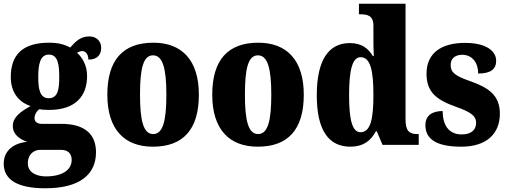

<svg xmlns="http://www.w3.org/2000/svg" viewBox="-33 -780 2733 1034"><path d="M211 234C396 234 484 160 484 40C484 -58 423 -113 297 -113H191C171 -113 153 -122 153 -144C153 -165 168 -186 180 -192C191 -189 219 -188 231 -188C373 -188 436 -262 436 -370C436 -429 411 -469 382 -496C389 -499 398 -505 411 -505C423 -505 443 -493 443 -459C495 -459 512 -489 512 -523C512 -555 489 -584 448 -584C401 -584 374 -557 345 -524C311 -542 279 -550 231 -550C88 -550 25 -484 25 -365C25 -279 72 -228 132 -209C75 -178 36 -147 36 -102C36 -53 76 -30 113 -16C36 -9 -13 35 -13 101C-13 188 61 234 211 234ZM229 -251C182 -251 173 -300 173 -364C173 -431 182 -486 230 -486C279 -486 286 -433 286 -365C286 -299 279 -251 229 -251ZM214 170C162 170 117 148 117 100C117 44 157 27 182 27H296C336 27 353 50 353 81C353 137 300 170 214 170Z M790 10C953 10 1038 -82 1038 -270C1038 -458 945 -550 793 -550C630 -550 545 -458 545 -270C545 -82 638 10 790 10ZM792 -58C739 -58 721 -131 721 -270C721 -410 738 -482 791 -482C844 -482 863 -410 863 -270C863 -131 845 -58 792 -58Z M1355 10C1518 10 1603 -82 1603 -270C1603 -458 1510 -550 1358 -550C1195 -550 1110 -458 1110 -270C1110 -82 1203 10 1355 10ZM1357 -58C1304 -58 1286 -131 1286 -270C1286 -410 1303 -482 1356 -482C1409 -482 1428 -410 1428 -270C1428 -131 1410 -58 1357 -58Z M1854 10C1922 10 1964 -21 1991 -73H1996L2027 0H2222V-58H2214C2171 -58 2151 -75 2151 -137V-760H1900V-703H1908C1946 -703 1978 -696 1978 -642V-590C1978 -551 1978 -508 1980 -478H1975C1951 -518 1916 -548 1851 -548C1739 -548 1673 -460 1673 -267C1673 -75 1739 10 1854 10ZM1908 -68C1864 -68 1847 -135 1847 -268C1847 -400 1864 -472 1909 -472C1962 -472 1978 -400 1978 -269C1978 -136 1962 -68 1908 -68Z M2451 10C2589 10 2659 -61 2659 -168C2659 -270 2594 -309 2499 -343C2416 -372 2394 -390 2394 -431C2394 -466 2420 -485 2456 -485C2504 -485 2542 -450 2542 -384C2609 -384 2639 -407 2639 -453C2639 -501 2592 -549 2471 -549C2346 -549 2264 -496 2264 -383C2264 -284 2317 -242 2425 -204C2497 -178 2531 -159 2531 -118C2531 -85 2510 -56 2453 -56C2394 -56 2351 -94 2351 -182C2300 -182 2258 -162 2258 -106C2258 -41 2302 10 2451 10Z"/></svg>

Font: Noto Serif Myanmar Condensed Black
Style: Regular
Weight: 900
Width: 3
Designer: Ben Mitchell and the Monotype Design Team
Foundry: Monotype Imaging Inc.
Version: Version 2.106